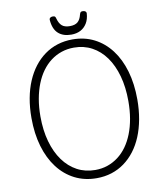

<svg xmlns="http://www.w3.org/2000/svg" viewBox="-161 -1814 1679 1961"><g transform="rotate(-10 678.5 -833.5)"><path d="M680 19Q555 19 453.5 -32.5Q352 -84 279.5 -179Q207 -274 168 -406.5Q129 -539 129 -701Q129 -810 146.5 -905Q164 -1000 198 -1080Q232 -1160 280 -1222.5Q328 -1285 389.5 -1329.5Q451 -1374 524 -1397Q597 -1420 680 -1420Q805 -1420 905.5 -1368.5Q1006 -1317 1078 -1222.5Q1150 -1128 1188.5 -995.5Q1227 -863 1227 -701Q1227 -593 1209.5 -497.5Q1192 -402 1159 -322Q1126 -242 1078 -179Q1030 -116 969 -71.5Q908 -27 835.5 -4Q763 19 680 19ZM680 -66Q749 -66 808.5 -86.5Q868 -107 919 -145.5Q970 -184 1009.5 -239Q1049 -294 1077 -365Q1105 -436 1119.5 -520.5Q1134 -605 1134 -701Q1134 -845 1101.5 -962Q1069 -1079 1009.5 -1162Q950 -1245 866.5 -1290Q783 -1335 680 -1335Q611 -1335 550.5 -1314.5Q490 -1294 439 -1255.5Q388 -1217 348 -1162Q308 -1107 280 -1036.5Q252 -966 237 -882Q222 -798 222 -701Q222 -557 255 -440Q288 -323 348.5 -239.5Q409 -156 493 -111Q577 -66 680 -66ZM679 -1470Q594 -1470 544 -1515.5Q494 -1561 487 -1657Q486 -1670 496 -1678Q506 -1686 525 -1686Q541 -1686 547 -1678.5Q553 -1671 556 -1657Q570 -1606 598 -1582Q626 -1558 679 -1558Q733 -1558 761 -1582Q789 -1606 801 -1657Q805 -1671 810.5 -1678.5Q816 -1686 832 -1686Q851 -1686 861.5 -1678Q872 -1670 871 -1657Q867 -1596 841.5 -1554.5Q816 -1513 775 -1491.5Q734 -1470 679 -1470Z"/></g></svg>

Font: Playwrite BE WAL
Style: Regular
Weight: 400
Designer: Veronika Burian, José Scaglione
Foundry: TypeTogether
Version: Version 1.002